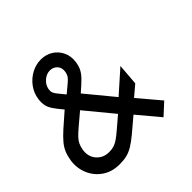

<svg xmlns="http://www.w3.org/2000/svg" viewBox="-188 -893 1080 1080"><g transform="rotate(-45 352.5 -352.5)"><path d="M175.5 13Q115.5 13 72.5 -16.2Q29.5 -45.5 9 -93Q-11.5 -140.5 -4.5 -195Q0.5 -227 10.2 -251.2Q20 -275.5 39.2 -298.8Q58.5 -322 91.2 -351.5Q124 -381 174 -424Q146 -457.5 131.2 -479.2Q116.5 -501 112 -521.2Q107.5 -541.5 111 -569.5Q116.5 -611.5 141.2 -645.2Q166 -679 202 -698.5Q238 -718 278 -718Q318.5 -718 349.8 -698.2Q381 -678.5 397 -644.8Q413 -611 407.5 -569.5Q403.5 -540.5 393 -520Q382.5 -499.5 361 -477.8Q339.5 -456 302 -424L438 -259L569 -375.5L559 -247.5L496 -194L606 -64L536.5 0L427.5 -130Q376.5 -86 342.5 -58Q308.5 -30 283 -14.5Q257.5 1 232.8 7Q208 13 175.5 13ZM242 -476Q275.5 -504 292.5 -518.2Q309.5 -532.5 316.5 -543.2Q323.5 -554 326.5 -570.5Q331.5 -601 314.2 -619.8Q297 -638.5 271 -638.5Q243 -638.5 219.8 -618.2Q196.5 -598 191.5 -570.5Q188.5 -554 192.5 -542.8Q196.5 -531.5 208.5 -517Q220.5 -502.5 242 -476ZM182.5 -77.5Q204.5 -77.5 221 -82.8Q237.5 -88 256 -100.8Q274.5 -113.5 300.8 -136.2Q327 -159 369 -194.5L232.5 -360Q189.5 -323.5 162.5 -300.8Q135.5 -278 120.2 -262Q105 -246 97.8 -230.8Q90.5 -215.5 86.5 -194Q78 -144.5 106.5 -111Q135 -77.5 182.5 -77.5Z"/></g></svg>

Font: Urbanist Medium
Style: Italic
Weight: 500
Italic angle: -8°
Designer: Corey Hu
Foundry: Corey Hu
Version: Version 1.330; ttfautohint (v1.8.4.7-5d5b)